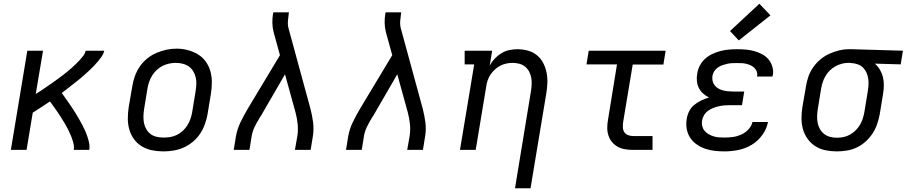

<svg xmlns="http://www.w3.org/2000/svg" viewBox="-20 -801 4845 1026"><path d="M38 0 126 -530H210L171 -299Q184 -307 196.5 -315Q209 -323 221 -331.5Q233 -340 245.5 -348.5Q258 -357 270 -365.5Q282 -374 294 -383Q306 -392 318 -401Q330 -410 341.5 -419.5Q353 -429 364 -439Q375 -449 386 -459.5Q397 -470 407 -481Q417 -492 426 -504Q435 -516 438 -530H537Q534 -515 525 -501.5Q516 -488 505.5 -475.5Q495 -463 484 -451Q473 -439 461 -428Q449 -417 437 -406Q425 -395 412.5 -384.5Q400 -374 387 -364Q374 -354 361.5 -344Q349 -334 336 -324Q323 -314 310 -304Q320 -291 329.5 -277Q339 -263 349 -249Q359 -235 368 -221Q377 -207 386 -192.5Q395 -178 403.5 -163Q412 -148 420 -133Q428 -118 435 -102Q442 -86 447.5 -69.5Q453 -53 456.5 -35.5Q460 -18 457 0H374Q377 -19 372 -37.5Q367 -56 360 -73.5Q353 -91 345 -107Q337 -123 327.5 -139Q318 -155 308.5 -170Q299 -185 289 -200Q279 -215 268 -230Q257 -245 247 -259Q224 -244 201 -228.5Q178 -213 155 -199L122 0Z M853 8Q822 8 792.5 2Q763 -4 738 -19Q713 -34 696 -57.5Q679 -81 671 -109Q663 -137 663 -168Q663 -199 668 -230L687 -340Q691 -367 700.5 -393.5Q710 -420 726 -444Q742 -468 765 -487Q788 -506 814.5 -517.5Q841 -529 868 -535Q895 -541 923 -541Q954 -541 983 -533.5Q1012 -526 1037 -511Q1062 -496 1079 -472.5Q1096 -449 1104 -421Q1112 -393 1112 -362Q1112 -331 1107 -300L1089 -190Q1084 -163 1074.5 -136.5Q1065 -110 1049 -86Q1033 -62 1010 -43Q987 -24 961 -12.5Q935 -1 907.5 3.5Q880 8 853 8ZM854 -66Q873 -66 891 -69Q909 -72 926 -80.5Q943 -89 957.5 -102.5Q972 -116 982 -132.5Q992 -149 998 -166.5Q1004 -184 1007 -202L1025 -312Q1028 -331 1029 -350Q1030 -369 1026 -387Q1022 -405 1012.5 -420.5Q1003 -436 988.5 -446Q974 -456 956 -460.5Q938 -465 919 -465Q901 -465 883 -461Q865 -457 848 -448.5Q831 -440 817 -426.5Q803 -413 793 -397Q783 -381 777 -363.5Q771 -346 768 -328L750 -218Q747 -199 746.5 -180Q746 -161 749.5 -143.5Q753 -126 762 -110.5Q771 -95 785 -84.5Q799 -74 817 -70Q835 -66 854 -66Z M1229 0 1241 -74Q1248 -112 1265.5 -148.5Q1283 -185 1304 -220L1476 -506L1442 -630Q1436 -653 1435.5 -678Q1435 -703 1439 -728L1441 -735H1524L1523 -728Q1520 -708 1518.5 -688Q1517 -668 1522 -649L1639 -220Q1648 -185 1653 -148.5Q1658 -112 1652 -74L1640 0H1556L1569 -74Q1574 -106 1570.5 -138.5Q1567 -171 1559 -201L1503 -404L1375 -183Q1374 -181 1372.5 -179.5Q1371 -178 1370 -176V-175Q1369 -174 1367.5 -172Q1366 -170 1365 -168V-167Q1351 -145 1340 -121.5Q1329 -98 1325 -74L1313 0Z M1829 0 1841 -74Q1848 -112 1865.5 -148.5Q1883 -185 1904 -220L2076 -506L2042 -630Q2036 -653 2035.5 -678Q2035 -703 2039 -728L2041 -735H2124L2123 -728Q2120 -708 2118.5 -688Q2117 -668 2122 -649L2239 -220Q2248 -185 2253 -148.5Q2258 -112 2252 -74L2240 0H2156L2169 -74Q2174 -106 2170.5 -138.5Q2167 -171 2159 -201L2103 -404L1975 -183Q1974 -181 1972.5 -179.5Q1971 -178 1970 -176V-175Q1969 -174 1967.5 -172Q1966 -170 1965 -168V-167Q1951 -145 1940 -121.5Q1929 -98 1925 -74L1913 0Z M2732 205 2817 -312Q2820 -331 2821 -349Q2822 -367 2819 -384.5Q2816 -402 2808 -417.5Q2800 -433 2787 -444Q2774 -455 2756.5 -460Q2739 -465 2720 -465Q2703 -465 2686 -461.5Q2669 -458 2653.5 -450Q2638 -442 2624.5 -429.5Q2611 -417 2601 -402Q2591 -387 2585.5 -370.5Q2580 -354 2578 -337L2522 0H2438L2514 -457H2463V-530H2610L2597 -451Q2608 -471 2624 -488Q2640 -505 2660 -517Q2680 -529 2702 -533.5Q2724 -538 2745 -538Q2774 -538 2801 -530.5Q2828 -523 2849 -506Q2870 -489 2882.5 -465Q2895 -441 2900.5 -414Q2906 -387 2905 -358Q2904 -329 2899 -300L2815 205Z M3363 0Q3341 0 3320 -3.5Q3299 -7 3281.5 -16.5Q3264 -26 3251 -41.5Q3238 -57 3231.5 -76.5Q3225 -96 3225 -117.5Q3225 -139 3229 -161L3277 -457H3114L3126 -530H3537L3525 -456H3361L3310 -149Q3308 -135 3308.5 -120.5Q3309 -106 3316 -95Q3323 -84 3336 -79Q3349 -74 3363 -74H3467V0Z M3852 8Q3825 8 3798.5 5Q3772 2 3747.5 -6.5Q3723 -15 3702 -30Q3681 -45 3667.5 -66Q3654 -87 3649.5 -113.5Q3645 -140 3650 -167Q3653 -187 3663 -207Q3673 -227 3690.5 -241Q3708 -255 3728 -264.5Q3748 -274 3769 -280Q3752 -288 3737.5 -301Q3723 -314 3714.5 -331Q3706 -348 3704 -368Q3702 -388 3706 -408Q3709 -430 3720 -451Q3731 -472 3748.5 -487.5Q3766 -503 3787.5 -513Q3809 -523 3830.5 -528.5Q3852 -534 3874 -536Q3896 -538 3918 -538Q3942 -538 3965.5 -536Q3989 -534 4010.5 -528Q4032 -522 4052 -511.5Q4072 -501 4086 -484.5Q4100 -468 4107 -445.5Q4114 -423 4110 -400Q4109 -398 4108.5 -396Q4108 -394 4108 -392H4025Q4025 -393 4025.5 -394Q4026 -395 4026 -396Q4028 -408 4023.5 -419.5Q4019 -431 4010.5 -439Q4002 -447 3991 -452Q3980 -457 3968 -460Q3956 -463 3943.5 -463.5Q3931 -464 3918 -464Q3905 -464 3892 -463.5Q3879 -463 3866 -460Q3853 -457 3840 -452.5Q3827 -448 3815.5 -440Q3804 -432 3796.5 -420Q3789 -408 3787 -395Q3785 -382 3788 -368.5Q3791 -355 3799 -345Q3807 -335 3818 -328.5Q3829 -322 3841.5 -318.5Q3854 -315 3868 -313.5Q3882 -312 3895 -312H3957L3945 -239H3883Q3868 -239 3853 -238Q3838 -237 3822.5 -233.5Q3807 -230 3792.5 -224.5Q3778 -219 3764.5 -209.5Q3751 -200 3742.5 -186Q3734 -172 3732 -157Q3729 -142 3732.5 -127.5Q3736 -113 3745 -102Q3754 -91 3766.5 -84Q3779 -77 3793 -72.5Q3807 -68 3822 -67Q3837 -66 3852 -66Q3874 -66 3896.5 -69Q3919 -72 3940.5 -81.5Q3962 -91 3979 -109Q3996 -127 4001 -149H4084Q4077 -112 4053.5 -79.5Q4030 -47 3996.5 -27Q3963 -7 3925.5 0.5Q3888 8 3852 8ZM3928 -585 3881 -635 4038 -781 4097 -719Z M4452 8Q4421 8 4391.5 2Q4362 -4 4337.5 -19.5Q4313 -35 4296 -58.5Q4279 -82 4271 -110Q4263 -138 4263 -168.5Q4263 -199 4268 -230L4287 -340Q4291 -366 4300 -392Q4309 -418 4325.5 -441.5Q4342 -465 4364 -483.5Q4386 -502 4411.5 -513.5Q4437 -525 4463.5 -531.5Q4490 -538 4517 -538Q4521 -538 4525 -538Q4529 -538 4533 -538L4805 -530L4793 -457L4655 -461Q4671 -447 4682 -428.5Q4693 -410 4698 -389.5Q4703 -369 4703 -346Q4703 -323 4699 -300L4681 -190Q4676 -164 4667 -137.5Q4658 -111 4642.5 -87.5Q4627 -64 4605.5 -44.5Q4584 -25 4558.5 -13Q4533 -1 4505.5 3.5Q4478 8 4452 8ZM4453 -65Q4471 -65 4489 -69Q4507 -73 4523 -82Q4539 -91 4552.5 -104.5Q4566 -118 4575.5 -134Q4585 -150 4590.5 -167.5Q4596 -185 4599 -202L4617 -312Q4620 -330 4621 -347.5Q4622 -365 4619.5 -381.5Q4617 -398 4610 -413.5Q4603 -429 4591 -440.5Q4579 -452 4563 -457.5Q4547 -463 4530 -464L4521 -465Q4518 -465 4516 -465Q4514 -465 4512 -465Q4494 -465 4476.5 -460Q4459 -455 4443 -446Q4427 -437 4414 -424Q4401 -411 4391.5 -395Q4382 -379 4376.5 -362Q4371 -345 4368 -328L4350 -218Q4347 -199 4346.5 -180Q4346 -161 4349.5 -143.5Q4353 -126 4362 -110.5Q4371 -95 4385 -84.5Q4399 -74 4416.5 -69.5Q4434 -65 4453 -65Z"/></svg>

Font: Iosevka Curly Slab ExObl
Style: Regular
Weight: 400
Width: 7
Italic angle: -9°
Monospace: yes
Designer: Belleve Invis
Foundry: Belleve Invis
Version: Version 11.1.0; ttfautohint (v1.8.3)